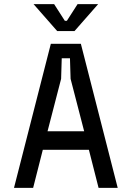

<svg xmlns="http://www.w3.org/2000/svg" viewBox="-20 -913 640 933"><path d="M552 0H459L412 -185H188L141 0H48L227 -700H373ZM389 -275 323 -530 320 -630H280L277 -530L211 -275ZM295 -812H305L357 -893H457L342 -762H258L143 -893H243Z"/></svg>

Font: Fliege Mono Thin
Style: Regular
Weight: 100
Version: Version 0.020;Glyphs 3.3 (3306)